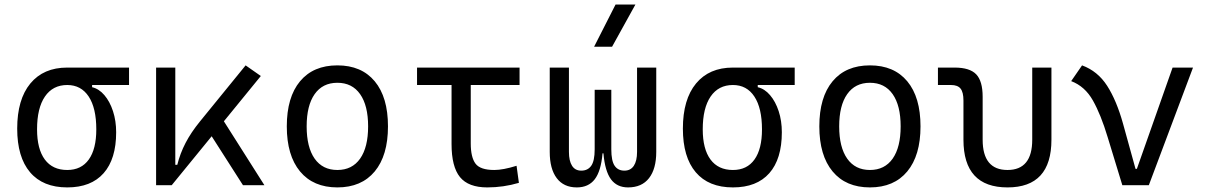

<svg xmlns="http://www.w3.org/2000/svg" viewBox="-20 -815 5313 845"><path d="M275.9 9.8Q168.9 9.8 112.3 -56.9Q55.7 -123.5 55.7 -249Q55.7 -377.4 113.5 -447.5Q171.4 -517.6 275.9 -517.6H547.9V-440.9H385.3V-431.2Q415.5 -424.3 439.5 -396.2Q463.4 -368.2 477.3 -325.7Q491.2 -283.2 491.2 -232.9Q491.2 -115.2 436 -52.7Q380.9 9.8 275.9 9.8ZM275.9 -66.9Q337.9 -66.9 370.8 -113Q403.8 -159.2 403.8 -245.6Q403.8 -339.4 370.4 -390.1Q336.9 -440.9 275.9 -440.9Q212.4 -440.9 177.7 -390.1Q143.1 -339.4 143.1 -245.6Q143.1 -159.2 177.2 -113Q211.4 -66.9 275.9 -66.9Z M667 0V-517.6H751.5V-89.8H760.3Q772.5 -139.2 796.6 -185.8Q820.8 -232.4 859.9 -280.3L1061 -527.3L1127.9 -480.5L965.3 -281.2L1143.6 0H1049.3L911.6 -215.3L735.8 0Z M1464.8 9.8Q1358.9 9.8 1300.5 -60.5Q1242.2 -130.9 1242.2 -258.8Q1242.2 -387.2 1300.5 -457.3Q1358.9 -527.3 1464.8 -527.3Q1570.8 -527.3 1629.2 -457.3Q1687.5 -387.2 1687.5 -258.8Q1687.5 -130.9 1629.2 -60.5Q1570.8 9.8 1464.8 9.8ZM1464.8 -66.9Q1529.8 -66.9 1564.9 -116.9Q1600.1 -167 1600.1 -258.8Q1600.1 -350.6 1564.9 -400.6Q1529.8 -450.7 1464.8 -450.7Q1399.9 -450.7 1364.7 -400.6Q1329.6 -350.6 1329.6 -258.8Q1329.6 -167 1364.7 -116.9Q1399.9 -66.9 1464.8 -66.9Z M2124.5 9.8Q2041.5 9.8 2004.4 -35.6Q1967.3 -81.1 1967.3 -181.2V-440.9H1815.4V-517.6H2266.6V-440.9H2051.8V-184.1Q2051.8 -122.6 2072.8 -94.7Q2093.8 -66.9 2155.3 -66.9Q2194.3 -66.9 2253.4 -85.4L2263.7 -10.3Q2195.8 9.8 2124.5 9.8Z M2744.1 9.8Q2695.3 9.8 2668.9 -25.9Q2642.6 -61.5 2635.7 -140.1H2631.8Q2625 -61.5 2597.4 -25.9Q2569.8 9.8 2518.6 9.8Q2460.9 9.8 2430.2 -31Q2399.4 -71.8 2399.4 -146.5V-517.6H2483.9V-146.5Q2483.9 -106.9 2497.6 -85.4Q2511.2 -64 2538.1 -64Q2566.9 -64 2582 -85.4Q2597.2 -106.9 2597.2 -157.7V-419.9H2670.4V-157.7Q2670.4 -106.9 2685.1 -85.4Q2699.7 -64 2728 -64Q2755.4 -64 2769.5 -85.4Q2783.7 -106.9 2783.7 -146.5V-517.6H2868.2V-146.5Q2868.2 -71.8 2836.4 -31Q2804.7 9.8 2744.1 9.8ZM2594.7 -609.4 2689 -794.9H2776.4L2673.8 -609.4Z M3205.6 9.8Q3098.6 9.8 3042 -56.9Q2985.4 -123.5 2985.4 -249Q2985.4 -377.4 3043.2 -447.5Q3101.1 -517.6 3205.6 -517.6H3477.5V-440.9H3314.9V-431.2Q3345.2 -424.3 3369.1 -396.2Q3393.1 -368.2 3407 -325.7Q3420.9 -283.2 3420.9 -232.9Q3420.9 -115.2 3365.7 -52.7Q3310.5 9.8 3205.6 9.8ZM3205.6 -66.9Q3267.6 -66.9 3300.5 -113Q3333.5 -159.2 3333.5 -245.6Q3333.5 -339.4 3300 -390.1Q3266.6 -440.9 3205.6 -440.9Q3142.1 -440.9 3107.4 -390.1Q3072.8 -339.4 3072.8 -245.6Q3072.8 -159.2 3106.9 -113Q3141.1 -66.9 3205.6 -66.9Z M3808.6 9.8Q3702.6 9.8 3644.3 -60.5Q3585.9 -130.9 3585.9 -258.8Q3585.9 -387.2 3644.3 -457.3Q3702.6 -527.3 3808.6 -527.3Q3914.6 -527.3 3972.9 -457.3Q4031.2 -387.2 4031.2 -258.8Q4031.2 -130.9 3972.9 -60.5Q3914.6 9.8 3808.6 9.8ZM3808.6 -66.9Q3873.5 -66.9 3908.7 -116.9Q3943.8 -167 3943.8 -258.8Q3943.8 -350.6 3908.7 -400.6Q3873.5 -450.7 3808.6 -450.7Q3743.7 -450.7 3708.5 -400.6Q3673.3 -350.6 3673.3 -258.8Q3673.3 -167 3708.5 -116.9Q3743.7 -66.9 3808.6 -66.9Z M4414.1 9.8Q4220.2 9.8 4220.2 -200.2V-372.6Q4220.2 -409.2 4207.5 -425Q4194.8 -440.9 4165.5 -440.9H4107.9V-517.6H4181.2Q4248 -517.6 4276.4 -487.8Q4304.7 -458 4304.7 -389.2V-200.2Q4304.7 -66.9 4414.1 -66.9Q4522.9 -66.9 4522.9 -200.2V-517.6H4607.4V-200.2Q4607.4 9.8 4414.1 9.8Z M4919.4 0 4855 -210.9Q4825.2 -310.1 4790 -372.6Q4754.9 -435.1 4694.3 -458L4742.2 -527.3Q4811 -502 4852.5 -437.5Q4894 -373 4922.4 -271L4977.5 -71.8H4983.4L5140.6 -517.6H5230.5L5036.1 0Z"/></svg>

Font: CaskaydiaMono NF SemiLight
Style: Regular
Weight: 350
Designer: Aaron Bell
Foundry: Saja Typeworks
Version: Version 2111.001; ttfautohint (v1.8.4);Nerd Fonts 3.1.1